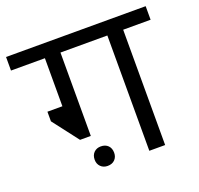

<svg xmlns="http://www.w3.org/2000/svg" viewBox="-134 -684 827 798"><g transform="rotate(-20 279.0 -285.0)"><path d="M466.2 -510V0H396.2V-510H188.8V-141.2H141.2L53.8 -255V-297.5H120V-510H-30V-570H587.5V-510ZM256.2 -42.5Q256.2 -23.8 244.4 -11.9Q232.5 0 212.5 0Q193.8 0 181.9 -11.9Q170 -23.8 170 -42.5Q170 -62.5 181.9 -74.4Q193.8 -86.2 212.5 -86.2Q232.5 -86.2 244.4 -74.4Q256.2 -62.5 256.2 -42.5Z"/></g></svg>

Font: Cambay
Style: Regular
Weight: 400
Designer: Pooja Saxena
Foundry: Pooja Saxena
Version: Version 1.181;PS 001.181;hotconv 1.0.70;makeotf.lib2.5.58329